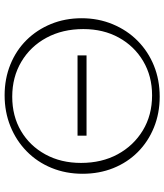

<svg xmlns="http://www.w3.org/2000/svg" viewBox="40 -745 712 832"><g transform="rotate(90 396.0 -329.0)"><path d="M393 7Q321 7 259.5 -18Q198 -43 153.5 -88Q109 -133 84 -194Q59 -255 59 -327Q59 -399 85 -461.5Q111 -524 157 -569.5Q203 -615 264.5 -640Q326 -665 399 -665Q471 -665 532.5 -640Q594 -615 639 -570Q684 -525 708.5 -464Q733 -403 733 -331Q733 -258 707.5 -196Q682 -134 635.5 -88.5Q589 -43 527 -18Q465 7 393 7ZM399 -26Q483 -26 547.5 -64Q612 -102 649 -169.5Q686 -237 686 -324Q686 -414 648.5 -483Q611 -552 545 -592Q479 -632 393 -632Q310 -632 245 -593.5Q180 -555 143 -488Q106 -421 106 -334Q106 -244 143.5 -174.5Q181 -105 247.5 -65.5Q314 -26 399 -26ZM220 -309V-348H568V-309Z"/></g></svg>

Font: Ysabeau Office ExtraLight
Style: Regular
Weight: 250
Designer: Christian Thalmann (Catharsis Fonts)
Version: Version 2.001;gftools[0.9.30]; featfreeze: tnum,lnum,ss02